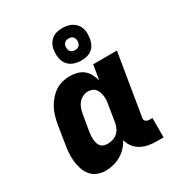

<svg xmlns="http://www.w3.org/2000/svg" viewBox="-182 -896 964 1029"><g transform="rotate(-30 300.0 -381.5)"><path d="M175 8Q148 8 124 -1.5Q100 -11 84 -31Q68 -51 60.5 -76Q53 -101 50.5 -127Q48 -153 50.5 -180.5Q53 -208 58 -235L74 -335Q78 -358 84.5 -381.5Q91 -405 102.5 -427Q114 -449 130.5 -468.5Q147 -488 167.5 -502Q188 -516 212 -522Q236 -528 259 -528Q282 -528 304 -522Q326 -516 342.5 -502.5Q359 -489 369 -469.5Q379 -450 385 -429L400 -520H547L485 -144Q483 -137 484 -131Q485 -125 489 -120.5Q493 -116 499 -114Q505 -112 511 -112H531V8H491Q465 8 440 3.5Q415 -1 393.5 -12.5Q372 -24 357 -43.5Q342 -63 336 -88Q325 -66 307.5 -47.5Q290 -29 268 -16.5Q246 -4 222 2Q198 8 175 8ZM255 -112Q270 -112 286 -116.5Q302 -121 315 -132Q328 -143 335 -158Q342 -173 345 -188L361 -288Q364 -302 365 -315.5Q366 -329 364.5 -342Q363 -355 359 -367Q355 -379 347.5 -389Q340 -399 327.5 -403.5Q315 -408 301 -408Q285 -408 269 -400Q253 -392 242 -378Q231 -364 226 -348Q221 -332 218 -316L201 -216Q199 -204 198.5 -192Q198 -180 199 -168.5Q200 -157 203.5 -146Q207 -135 214 -127Q221 -119 232 -115.5Q243 -112 255 -112ZM355 -569Q330 -569 308 -577.5Q286 -586 272.5 -604Q259 -622 255.5 -646Q252 -670 256 -695Q258 -711 267 -727Q276 -743 290 -753.5Q304 -764 321 -767.5Q338 -771 354 -771Q370 -771 386 -767.5Q402 -764 415 -756Q428 -748 437.5 -736Q447 -724 451.5 -709Q456 -694 456 -678Q456 -662 453 -645Q451 -629 442.5 -613Q434 -597 419.5 -586.5Q405 -576 388 -572.5Q371 -569 355 -569ZM355 -634Q361 -634 366.5 -635.5Q372 -637 377 -640.5Q382 -644 385 -649.5Q388 -655 389 -661Q391 -670 389.5 -678.5Q388 -687 383.5 -693.5Q379 -700 371.5 -703Q364 -706 355 -706Q349 -706 343 -704.5Q337 -703 332 -699.5Q327 -696 324 -690.5Q321 -685 320 -679Q319 -670 320 -661.5Q321 -653 326 -646.5Q331 -640 338.5 -637Q346 -634 355 -634Z"/></g></svg>

Font: Iosevka Etoile Heavy
Style: Italic
Weight: 900
Italic angle: -9°
Designer: Belleve Invis
Foundry: Belleve Invis
Version: Version 22.1.2; ttfautohint (v1.8.4)